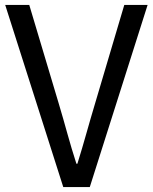

<svg xmlns="http://www.w3.org/2000/svg" viewBox="-20 -754 615 774"><path d="M235 0H342L575 -734H481L363 -336C337 -250 319 -180 292 -94H288C260 -180 243 -250 217 -336L98 -734H1Z"/></svg>

Font: DAIFUKU Sans JP
Style: Regular
Weight: 400
Designer: Original font ‘Source Han Sans JP’ : Ryoko NISHIZUKA  (kana, bopomofo & ideographs); Paul D. Hunt (Latin, Greek & Cyrill
Foundry: Daifuku
Version: Version 1.001